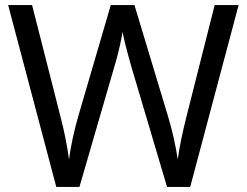

<svg xmlns="http://www.w3.org/2000/svg" viewBox="-20 -734 970 754"><path d="M917 -714 727 0H636L497 -468Q489 -497 481 -526Q473 -555 468 -577.5Q463 -600 461 -609Q460 -596 450.5 -553.5Q441 -511 427 -465L292 0H201L12 -714H106L217 -278Q229 -232 237.5 -189Q246 -146 251 -108Q256 -147 266 -193Q276 -239 289 -283L415 -714H508L639 -280Q653 -234 663 -188.5Q673 -143 678 -108Q683 -145 692 -188.5Q701 -232 713 -279L823 -714Z"/></svg>

Font: Noto Sans Chorasmian
Style: Regular
Weight: 400
Designer: Federico Parra Barrios
Foundry: Google LLC
Version: Version 1.004; ttfautohint (v1.8.4.7-5d5b)